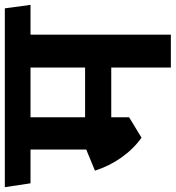

<svg xmlns="http://www.w3.org/2000/svg" viewBox="-9 -745 731 799"><g transform="rotate(-90 356.5 -345.5)"><path d="M611.8 0H475.1V-248H268.1V-173.8L183.1 -122.1Q136.2 -155.3 100.6 -205.6Q64.9 -255.9 45.9 -315.9L133.8 -352.1V-584H-6.8L-22.9 -690.9H721.2L735.8 -584H611.8ZM268.1 -584V-356.9H475.1V-584Z"/></g></svg>

Font: Kadwa
Style: Regular
Weight: 400
Designer: Sol Matas
Foundry: Sol Matas
Version: Version 1.000;PS 001.000;hotconv 1.0.70;makeotf.lib2.5.58329